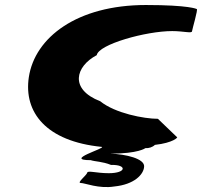

<svg xmlns="http://www.w3.org/2000/svg" viewBox="-20 -588 806 766"><path d="M95 -280C74 -140 164 -24 386 -2C404 3 232 51 342 51C360 57 388 56 423 70C487 68 486 103 414 103C364 103 330 91 328 101C326 111 285 142 302 142C319 142 374 166 436 156C516 148 553 108 555 77C558 45 482 27 420 25C533 25 560 3 560 3C574 4 589 -1 598 -10C671 -18 692 -41 686 -41L610 -114C555 -114 439 -136 380 -184C256 -232 281 -323 366 -368C373 -411 562 -464 667 -464C712 -464 745 -454 746 -463C747 -472 771 -552 765 -552C765 -552 735 -568 562 -568C288 -568 119 -439 95 -280Z"/></svg>

Font: Ampere
Style: SCUltExtIta
Weight: 400
Version: Version 1